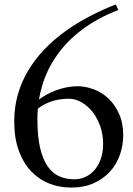

<svg xmlns="http://www.w3.org/2000/svg" viewBox="-20 -827 598 862"><path d="M511.2 -782.2Q417 -745.6 348.4 -693.8Q279.8 -642.1 235.4 -578.6Q190.9 -515.1 169.4 -442.4Q160.2 -411.6 154.8 -379.9Q193.4 -407.7 230 -420.9Q281.7 -439.9 327.1 -439.9Q362.8 -439.9 399.7 -426.5Q436.5 -413.1 466.1 -385.5Q495.6 -357.9 514.4 -316.4Q533.2 -274.9 533.2 -219.2Q533.2 -175.8 518.8 -133.5Q504.4 -91.3 475.3 -58.3Q446.3 -25.4 402.1 -5.1Q357.9 15.1 298.8 15.1Q248 15.1 201.9 -2.7Q155.8 -20.5 120.6 -57.1Q85.4 -93.8 64.7 -149.7Q43.9 -205.6 43.9 -282.2Q43.9 -346.7 60.5 -404.1Q77.1 -461.4 107.4 -511.7Q137.7 -562 179.7 -605.7Q221.7 -649.4 272.5 -686Q323.2 -722.7 380.9 -752.9Q438.5 -783.2 500 -807.1ZM147.9 -292Q147.9 -215.3 159.9 -163.6Q171.9 -111.8 193.8 -80.3Q215.8 -48.8 246.3 -35.4Q276.9 -22 314 -22Q338.4 -22 361.6 -32Q384.8 -42 402.8 -62Q420.9 -82 431.9 -111.8Q442.9 -141.6 442.9 -181.2Q442.9 -224.1 429.7 -261.2Q416.5 -298.3 394.8 -325.4Q373 -352.5 345.5 -368.2Q317.9 -383.8 289.1 -383.8Q263.2 -383.8 241.5 -379.6Q219.7 -375.5 201.2 -368.2Q182.6 -360.8 167 -351.1Q157.7 -345.2 149.9 -339.4Q147.9 -315.9 147.9 -292Z"/></svg>

Font: Marcellus
Style: Regular
Weight: 400
Designer: Astigmatic (AOETI)
Foundry: Astigmatic (AOETI)
Version: Version 1.000